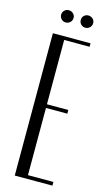

<svg xmlns="http://www.w3.org/2000/svg" viewBox="-127 -868 510 911"><g transform="rotate(15 128.0 -412.0)"><path d="M62 -794.9Q62 -807.1 70.8 -815.7Q79.6 -824.2 91.8 -824.2Q104.5 -824.2 113.8 -815.7Q123 -807.1 123 -794.9Q123 -781.7 114 -772.9Q105 -764.2 91.8 -764.2Q79.6 -764.2 70.8 -772.9Q62 -781.7 62 -794.9ZM158.2 -794.9Q158.2 -807.1 167 -815.7Q175.8 -824.2 188 -824.2Q200.7 -824.2 210 -815.7Q219.2 -807.1 219.2 -794.9Q219.2 -781.7 210.2 -772.9Q201.2 -764.2 188 -764.2Q175.8 -764.2 167 -772.9Q158.2 -781.7 158.2 -794.9ZM46.9 -699.2H231.9V-682.1H106.9V-366.2H211.9V-348.1H106.9V-18.1H231.9V0H46.9Z"/></g></svg>

Font: Moniqa Narrow Heading
Style: Regular
Weight: 400
Width: 4
Designer: Rajesh Rajput
Foundry: Rajesh Rajput
Version: Version 1.000